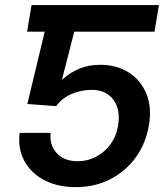

<svg xmlns="http://www.w3.org/2000/svg" viewBox="-20 -748 669 778"><path d="M252.9 -727.5 234.9 -619.6H89.8L107.9 -727.5ZM287.1 10.3Q213.9 10.3 159.9 -17.8Q106 -45.9 78.9 -95.5Q51.8 -145 59.6 -209.5H185.1Q180.2 -159.7 210.2 -127.2Q240.2 -94.7 294.9 -94.7Q335 -94.7 369.6 -113Q404.3 -131.3 428 -163.8Q451.7 -196.3 458.5 -238.8Q465.8 -281.2 454.8 -314Q443.8 -346.7 417.5 -365.2Q391.1 -383.8 351.6 -383.8Q308.1 -383.8 268.6 -366.5Q229 -349.1 208 -317.9L90.8 -326.7L187 -727.5H624L606 -619.6H280.8L231.4 -426.3H233.4Q264.2 -454.6 302 -470Q339.8 -485.4 385.7 -485.4Q453.1 -485.4 501.7 -454.3Q550.3 -423.3 573 -368.4Q595.7 -313.5 583.5 -240.7Q571.3 -167.5 530.5 -110.8Q489.7 -54.2 427.2 -22Q364.7 10.3 287.1 10.3Z"/></svg>

Font: Inter 24pt SemiBold
Style: Italic
Weight: 600
Italic angle: -9.3988°
Designer: Rasmus Andersson
Foundry: rsms
Version: Version 4.001;git-66647c0bb